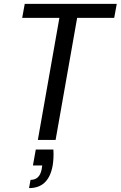

<svg xmlns="http://www.w3.org/2000/svg" viewBox="-20 -717 618 984"><path d="M163.4 49.2 148.8 131H196.4L193.9 148.6C187.1 185.3 169.4 204.8 136.6 204.8L128.8 247C193.5 247 235.4 211.6 249.9 131.5C253.9 107.4 255.6 79.3 253.6 49.2ZM93.8 -625.6H284.4L174 0H265L375.4 -625.6H565.3L578.4 -697.2H106.8Z"/></svg>

Font: Poppins Devanagari Thin
Style: Italic
Weight: 100
Italic angle: -10°
Designer: Ninad Kale (Devanagari), Jonny Pinhorn (Latin)
Foundry: Indian Type Foundry
Version: 4.005